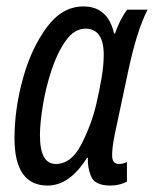

<svg xmlns="http://www.w3.org/2000/svg" viewBox="-20 -566 478 596"><path d="M250 -76H253Q251 -48 262.5 -19Q274 10 323 10Q350 10 374 -2V-63Q362 -57 349 -57Q328 -57 328 -84Q328 -106 335 -143L379 -350Q405 -471 438 -536H375Q353 -508 337 -462H334Q315 -546 239 -546Q173 -546 125 -481Q77 -416 51 -321.5Q25 -227 25 -137Q25 10 128 10Q196 10 250 -76ZM104 -146Q104 -183 113 -238.5Q122 -294 140 -348.5Q158 -403 184.5 -440Q211 -477 245 -477Q302 -477 302 -396Q302 -364 295.5 -325Q289 -286 278 -239Q263 -177 232 -117Q201 -57 153 -57Q104 -57 104 -146Z"/></svg>

Font: Noto Sans Display Condensed
Style: Italic
Weight: 400
Width: 3
Designer: Monotype Design team
Foundry: Monotype Imaging Inc.
Version: 1.000